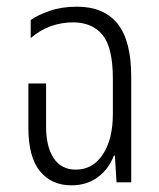

<svg xmlns="http://www.w3.org/2000/svg" viewBox="-20 -546 477 575"><path d="M194 9Q134 9 99.5 -33.5Q65 -76 65 -163V-296H118V-167Q118 -106 141 -72Q164 -38 207 -38Q258 -38 288 -83.5Q318 -129 318 -205V-310Q318 -404 287 -441.5Q256 -479 199 -479Q164 -479 132 -467.5Q100 -456 72 -432V-486Q93 -501 129 -513.5Q165 -526 210 -526Q291 -526 332 -475Q373 -424 373 -316V0H329L324 -80H321Q306 -40 273 -15.5Q240 9 194 9Z"/></svg>

Font: Noto Sans Thai UI ExtCond Light
Style: Regular
Weight: 300
Width: 2
Designer: Monotype Design Team
Foundry: Monotype Imaging Inc.
Version: Version 2.000; ttfautohint (v1.8.4.7-5d5b)